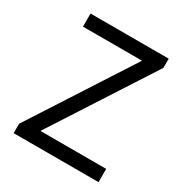

<svg xmlns="http://www.w3.org/2000/svg" viewBox="-170 -862 943 991"><g transform="rotate(30 301.5 -366.5)"><path d="M50 0H556V-79H164L551 -678V-733H85V-655H437L50 -56Z"/></g></svg>

Font: Source Han Sans JP
Style: Regular
Weight: 400
Designer: Ryoko NISHIZUKA 西塚涼子 (kana, bopomofo & ideographs); Paul D. Hunt (Latin, Greek & Cyrillic); Sandoll Communications 산돌커뮤니
Foundry: Adobe
Version: Version 2.004;hotconv 1.0.118;makeotfexe 2.5.65603